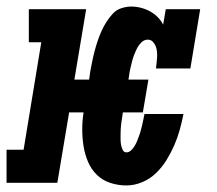

<svg xmlns="http://www.w3.org/2000/svg" viewBox="-42 -558 662 586"><path d="M344 8Q318 8 294 0Q270 -8 253 -25Q236 -42 226.5 -64.5Q217 -87 213 -112Q209 -137 209 -163Q209 -189 213 -215H169L133 0H-22V-101H30L84 -429H46V-530H221L185 -315H230L234 -343Q237 -358 240 -373Q243 -388 247 -403Q251 -418 256 -433Q261 -448 267.5 -462.5Q274 -477 282.5 -490.5Q291 -504 302 -516Q313 -528 328.5 -533Q344 -538 359 -538Q374 -538 389 -534Q404 -530 416.5 -523Q429 -516 439 -506Q449 -496 456 -483L464 -530H569L539 -349H434Q435 -358 436 -366.5Q437 -375 437.5 -384Q438 -393 437 -401.5Q436 -410 433 -417.5Q430 -425 424 -431Q418 -437 409 -437Q398 -437 389.5 -428.5Q381 -420 376 -410Q371 -400 367 -389.5Q363 -379 360.5 -368.5Q358 -358 355.5 -347.5Q353 -337 352 -327L350 -315H411L394 -215H333Q332 -206 330.5 -198Q329 -190 328 -181.5Q327 -173 326.5 -165Q326 -157 326 -148.5Q326 -140 326 -132Q326 -124 327.5 -116Q329 -108 332.5 -100.5Q336 -93 344 -93Q352 -93 358.5 -99.5Q365 -106 369.5 -113.5Q374 -121 377 -129Q380 -137 383 -145Q386 -153 388 -161Q390 -169 392 -177Q394 -185 395.5 -193Q397 -201 399 -210H518Q513 -185 506.5 -161.5Q500 -138 490 -115Q480 -92 466.5 -70Q453 -48 434.5 -30Q416 -12 392 -2Q368 8 344 8Z"/></svg>

Font: Iosevka Slab Extended Oblique
Style: Bold
Weight: 700
Width: 7
Italic angle: -9°
Monospace: yes
Designer: Belleve Invis
Foundry: Belleve Invis
Version: Version 11.1.1; ttfautohint (v1.8.3)